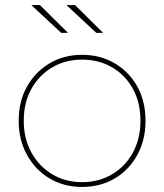

<svg xmlns="http://www.w3.org/2000/svg" viewBox="-20 -737 650 760"><path d="M305 3Q233 3 176.5 -30.5Q120 -64 87 -123.5Q54 -183 54 -259Q54 -336 87 -394.5Q120 -453 176.5 -486.5Q233 -520 305 -520Q377 -520 434 -486.5Q491 -453 523.5 -394.5Q556 -336 556 -259Q556 -183 523.5 -123.5Q491 -64 434 -30.5Q377 3 305 3ZM305 -16Q371 -16 423.5 -47Q476 -78 506 -133Q536 -188 536 -259Q536 -331 506 -385.5Q476 -440 423.5 -470.5Q371 -501 305 -501Q239 -501 187 -470.5Q135 -440 104.5 -385.5Q74 -331 74 -259Q74 -188 104.5 -133Q135 -78 187 -47Q239 -16 305 -16ZM361 -607 243 -717H277L388 -607ZM222 -607 104 -717H138L249 -607Z"/></svg>

Font: Montserrat Thin
Style: Regular
Weight: 100
Designer: Julieta Ulanovsky
Foundry: Julieta Ulanovsky
Version: Version 9.000